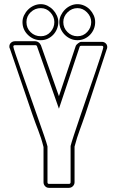

<svg xmlns="http://www.w3.org/2000/svg" viewBox="-20 -900 583 922"><path d="M176 -726Q204 -726 222.5 -746.5Q241 -767 241 -794Q241 -820 222 -840.5Q203 -861 176 -861Q148 -861 127.5 -841.5Q107 -822 107 -794Q107 -765 127 -745.5Q147 -726 176 -726ZM352 -726Q380 -726 399 -746.5Q418 -767 418 -794Q418 -820 398 -840.5Q378 -861 352 -861Q325 -861 304.5 -841Q284 -821 284 -794Q284 -766 304 -746Q324 -726 352 -726ZM215 -17H311Q319 -17 319 -25Q319 -28 319 -42Q319 -56 319 -75.5Q319 -95 319 -116.5Q319 -138 319 -156Q319 -174 319 -186.5Q319 -199 319 -199Q322 -212 335 -251.5Q348 -291 365.5 -342.5Q383 -394 402.5 -450.5Q422 -507 438.5 -555Q455 -603 465.5 -636Q476 -669 476 -673Q476 -680 469 -680H370Q363 -680 362 -674L263 -378L158 -677Q156 -683 150 -683H52Q44 -683 44 -676Q44 -672 55 -639Q66 -606 83.5 -557Q101 -508 121 -450.5Q141 -393 159.5 -341Q178 -289 191.5 -249.5Q205 -210 208 -197V-25Q208 -17 215 -17ZM27 -668V-667Q25 -670 25 -677Q25 -688 33 -695Q41 -702 52 -702H150Q158 -702 165.5 -696.5Q173 -691 176 -683V-684L263 -438L344 -680Q346 -685 355 -692Q364 -699 370 -699H469Q480 -699 487.5 -692Q495 -685 495 -674Q495 -670 493 -664V-665L390 -352Q382 -329 375.5 -310.5Q369 -292 362.5 -274.5Q356 -257 350 -238Q344 -219 338 -196Q338 -195 338 -183.5Q338 -172 338 -154Q338 -136 338 -114.5Q338 -93 338 -74.5Q338 -56 338 -42Q338 -28 338 -25Q338 -14 330 -6Q322 2 311 2H215Q204 2 196.5 -6Q189 -14 189 -25V-194Q183 -218 177 -236.5Q171 -255 164 -273Q157 -291 150 -310Q143 -329 135 -352ZM352 -707Q334 -707 318.5 -714Q303 -721 291 -733Q279 -745 272 -760.5Q265 -776 265 -794Q265 -811 272.5 -826.5Q280 -842 292 -854Q304 -866 319.5 -873Q335 -880 352 -880Q369 -880 384.5 -873Q400 -866 411.5 -854Q423 -842 430 -826.5Q437 -811 437 -794Q437 -776 430.5 -760.5Q424 -745 412.5 -733Q401 -721 385.5 -714Q370 -707 352 -707ZM176 -707Q140 -707 114 -732.5Q88 -758 88 -794Q88 -811 95.5 -826.5Q103 -842 115 -854Q127 -866 143 -873Q159 -880 176 -880Q193 -880 208 -872.5Q223 -865 234.5 -853Q246 -841 253 -825.5Q260 -810 260 -794Q260 -777 253.5 -761Q247 -745 235.5 -733Q224 -721 209 -714Q194 -707 176 -707Z"/></svg>

Font: RonaldsonGothicLicht
Style: Regular
Weight: 400
Designer: Mr. Robertson for MacKellar, Smiths & Jordan Co. Philadelphia
Foundry: CAT-Fonts Peter Wiegel
Version: 1.000